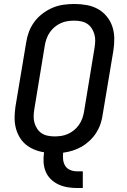

<svg xmlns="http://www.w3.org/2000/svg" viewBox="-20 -763 640 967"><path d="M397 184H369Q344 184 320 180Q296 176 274.5 166Q253 156 236 139.5Q219 123 210 101Q201 79 199.5 54Q198 29 202 4Q176 0 152 -10Q128 -20 109 -36Q90 -52 77.5 -74Q65 -96 59 -121Q53 -146 53.5 -173Q54 -200 58 -227L112 -550Q116 -577 126 -603.5Q136 -630 153.5 -653.5Q171 -677 195 -695Q219 -713 245 -724Q271 -735 299 -739Q327 -743 354 -743Q386 -743 416.5 -737.5Q447 -732 472.5 -718Q498 -704 517 -681Q536 -658 545.5 -630Q555 -602 555.5 -570.5Q556 -539 551 -508L497 -185Q494 -162 486 -138.5Q478 -115 464.5 -94Q451 -73 432 -55Q413 -37 391.5 -24.5Q370 -12 346 -4.5Q322 3 298 6Q296 24 298 41.5Q300 59 309 73Q318 87 334.5 93.5Q351 100 369 100H397ZM255 -76Q271 -76 288.5 -78.5Q306 -81 322.5 -88.5Q339 -96 353 -107.5Q367 -119 377.5 -134Q388 -149 394 -165.5Q400 -182 403 -199L456 -521Q459 -539 459.5 -556.5Q460 -574 455.5 -590Q451 -606 442 -620Q433 -634 419.5 -643Q406 -652 389 -655.5Q372 -659 354 -659Q338 -659 320.5 -656.5Q303 -654 286.5 -646.5Q270 -639 256 -627.5Q242 -616 231.5 -601Q221 -586 215 -569.5Q209 -553 206 -536L153 -214Q150 -196 149.5 -178.5Q149 -161 153.5 -145Q158 -129 167 -115Q176 -101 189.5 -92Q203 -83 220 -79.5Q237 -76 255 -76Z"/></svg>

Font: Iosevka Aile Medium
Style: Italic
Weight: 500
Italic angle: -9°
Designer: Belleve Invis
Foundry: Belleve Invis
Version: Version 31.1.0; ttfautohint (v1.8.4)